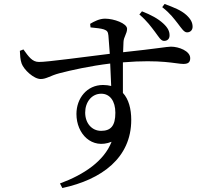

<svg xmlns="http://www.w3.org/2000/svg" viewBox="-20 -864 1040 967"><path d="M761 -703C779 -679 790 -658 806 -658C823 -658 834 -668 834 -686C834 -706 826 -724 802 -746C776 -770 741 -789 695 -807L682 -791C722 -757 741 -729 761 -703ZM876 -745C895 -720 907 -701 922 -701C938 -701 950 -712 950 -729C950 -749 942 -767 918 -789C891 -813 857 -826 809 -844L797 -828C839 -795 856 -770 876 -745ZM489 -205C443 -205 409 -243 409 -297C409 -349 441 -392 490 -392C533 -392 561 -356 561 -296C561 -230 538 -205 489 -205ZM499 -436C417 -436 365 -368 365 -290C365 -189 443 -110 542 -150C504 -53 404 15 282 60L294 83C494 40 641 -70 641 -260C641 -316 628 -365 599 -396V-550C794 -566 867 -542 903 -542C925 -542 938 -548 938 -571C938 -607 881 -629 841 -629C821 -629 771 -619 600 -601L602 -653C603 -678 620 -695 620 -719C620 -746 554 -770 509 -770C481 -770 454 -756 434 -744L436 -726C465 -723 488 -721 503 -716C519 -710 524 -705 526 -685L533 -593C416 -579 215 -551 176 -552C142 -552 124 -579 98 -615L80 -608C81 -587 82 -563 89 -544C100 -513 150 -466 185 -466C214 -466 233 -483 279 -495C336 -510 435 -532 535 -544L540 -431C528 -434 514 -436 499 -436Z"/></svg>

Font: Noto Serif KR Medium
Style: Regular
Weight: 500
Designer: Ryoko NISHIZUKA 西塚涼子 (kana & ideographs); Frank Grießhammer (Latin, Greek & Cyrillic); Wenlong ZHANG 张文龙 (bopomofo); San
Foundry: Adobe
Version: Version 2.001;hotconv 1.1.0;makeotfexe 2.6.0